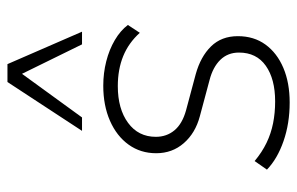

<svg xmlns="http://www.w3.org/2000/svg" viewBox="-161 -628 797 515"><g transform="rotate(-90 237.5 -370.5)"><path d="M220 8Q164 8 116.5 -8.5Q69 -25 40 -53L63 -86Q87 -66 112 -54Q137 -42 164.5 -36.5Q192 -31 223 -31Q283 -31 318.5 -56Q354 -81 354 -128Q354 -158 334.5 -178Q315 -198 280 -207L183 -233Q138 -245 111 -276Q84 -307 84 -350Q84 -392 107 -424Q130 -456 171 -474Q212 -492 265 -492Q299 -492 330.5 -484Q362 -476 387.5 -461Q413 -446 428 -426L407 -394Q380 -424 344.5 -438.5Q309 -453 264 -453Q203 -453 165.5 -425.5Q128 -398 128 -351Q128 -322 145.5 -301Q163 -280 199 -270L296 -244Q343 -231 370.5 -203Q398 -175 398 -131Q398 -88 375.5 -57Q353 -26 313 -9Q273 8 220 8ZM144 -549 275 -749H323L410 -549H376L297 -710L180 -549Z"/></g></svg>

Font: Nunito Sans 12pt ExtraLight
Style: Italic
Weight: 200
Italic angle: -9°
Designer: Vernon Adams
Foundry: Vernon Adams
Version: Version 3.101;gftools[0.9.27]